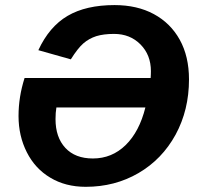

<svg xmlns="http://www.w3.org/2000/svg" viewBox="-20 -718 788 748"><path d="M566.9 -414.1Q567.4 -420.4 567.6 -427.2Q567.9 -434.1 567.9 -440.9Q567.9 -503.9 527.3 -544.9Q486.8 -585.9 424.3 -585.9Q383.8 -585.9 355 -577.1Q326.7 -567.9 304.9 -549.1Q283.2 -530.3 255.9 -486.8L129.4 -522.5Q171.9 -614.3 243.4 -656.2Q314.9 -698.2 426.3 -698.2Q514.2 -698.2 579.3 -663.1Q644.5 -627.9 680.4 -563Q716.3 -498 716.3 -408.7Q716.3 -289.6 664.1 -193.4Q611.3 -97.2 519.5 -43.7Q427.7 9.8 314 9.8Q234.9 9.8 175.8 -25.9Q116.7 -61 84.5 -124.8Q52.2 -188.5 52.2 -266.1Q52.2 -340.3 75.7 -414.1ZM341.8 -100.6Q416 -100.6 469.5 -152.8Q522.9 -205.1 546.4 -299.3H199.7Q196.3 -279.3 196.3 -253.9Q196.3 -183.1 234.6 -141.8Q272.9 -100.6 341.8 -100.6Z"/></svg>

Font: Arimo
Style: Italic
Weight: 400
Italic angle: -12°
Designer: Steve Matteson
Foundry: Monotype Imaging Inc.
Version: Version 1.33